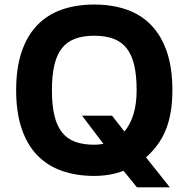

<svg xmlns="http://www.w3.org/2000/svg" viewBox="-20 -757 823 837"><path d="M50.4 -363.6Q50.4 -459.5 73.9 -529.8Q97.3 -600.1 141.3 -646.3Q185.4 -692.5 248.6 -714.8Q311.8 -737.2 391 -737.2Q469.8 -737.2 533 -714.8Q596.2 -692.5 640.3 -646.3Q684.3 -600.1 707.9 -529.8Q731.5 -459.5 731.5 -363.6Q731.5 -308.2 723.5 -264.6Q715.6 -220.9 700.6 -185.9Q685.7 -150.9 664.4 -122.9Q643.1 -94.8 616.5 -71L720.5 59.7H577.1L518.5 -12.4Q459.9 9.9 391 9.9Q311.8 9.9 248.6 -12.6Q185.4 -35.2 141.3 -81.3Q97.3 -127.5 73.9 -197.8Q50.4 -268.1 50.4 -363.6ZM391 -126.1Q411.2 -126.1 430.8 -130L337.7 -252.8H468.4L522.4 -183.6Q547.9 -213.8 561.8 -258.9Q575.6 -304 575.6 -363.6Q575.6 -428.3 565 -473.4Q554.3 -518.5 531.8 -546.9Q509.2 -575.3 474.4 -588.2Q439.6 -601.2 391 -601.2Q342.3 -601.2 307.4 -588.2Q272.4 -575.3 250 -546.9Q227.6 -518.5 217 -473.4Q206.3 -428.3 206.3 -363.6Q206.3 -299.4 217 -254.1Q227.6 -208.8 250 -180.4Q272.4 -152 307.4 -139Q342.3 -126.1 391 -126.1Z"/></svg>

Font: Cannonade
Style: Bold
Weight: 700
Designer: Rasmus Andersson
Foundry: rsms
Version: Version 3.012;git-f93a4a705